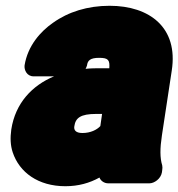

<svg xmlns="http://www.w3.org/2000/svg" viewBox="-20 -596 617 664"><path d="M276 -358C278 -362 280 -366 281 -370C283 -386 291 -396 323 -396C355 -396 360 -388 358 -360H333C314 -360 294 -360 276 -358ZM359 -576C283 -576 216 -555 163 -517C120 -487 76 -438 65 -370C63 -354 73 -332 96 -332H167C92 -301 33 -240 19 -148C15 -119 16 -93 24 -69C47 0 112 48 206 48C251 48 290 37 324 18C328 29 340 38 354 38H497C513 38 536 23 540 0L541 -8C542 -13 542 -19 541 -24C533 -50 533 -82 540 -128L574 -352C597 -500 498 -576 359 -576ZM237 -159C241 -188 258 -202 313 -202H333L327 -160C315 -147 293 -136 265 -136C241 -136 235 -147 237 -159Z"/></svg>

Font: Asimov Print
Style: EIt
Weight: 500
Designer: Google
Version: Version 2.000980; 2014